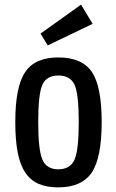

<svg xmlns="http://www.w3.org/2000/svg" viewBox="-20 -799 499 829"><path d="M46 -272Q46 -426 89 -488Q131 -551 232 -551Q334 -551 377 -488Q419 -425 419 -272Q419 -120 377 -55Q333 10 232 10Q181 10 146 -5.5Q111 -21 88.5 -55Q66 -89 56 -142.5Q46 -196 46 -272ZM145 -272Q145 -152 163 -110Q181 -68 232 -68Q283 -68 302 -110Q320 -152 320 -272Q320 -393 302 -433Q283 -473 232 -473Q181 -473 163 -433Q145 -393 145 -272ZM186 -603 155 -654 330 -779 380 -696Z"/></svg>

Font: Medium
Style: Regular
Weight: 500
Designer: Fernando Haro
Foundry: deFharo
Version: Version 1.787